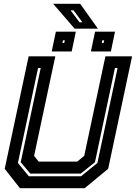

<svg xmlns="http://www.w3.org/2000/svg" viewBox="-20 -999 721 1019"><path d="M86 0 5 -103 132 -700H273.5L161 -172L185 -141.5H390L427 -172L539.5 -700H681L554 -103L429 0ZM133 -63.5H410L497 -134L604 -638H590L484 -138L408 -77.5H141L90 -138L196 -638H182L75 -134ZM462.5 -726 484.5 -831H590.5L568.5 -726ZM254.5 -726 276.5 -831H382.5L360.5 -726ZM311 -771H321L324 -785H314ZM520 -771H530L533 -785H523ZM499.5 -847H376L262 -979H405.5ZM417 -881 370.5 -944H354.5L402 -881Z"/></svg>

Font: Tourney Thin
Style: Bold Italic
Weight: 700
Italic angle: -12°
Version: Version 1.015